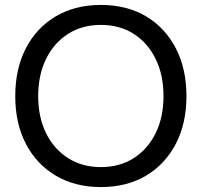

<svg xmlns="http://www.w3.org/2000/svg" viewBox="-20 -742 818 779"><path d="M389.2 17Q284.9 17 206.8 -29Q128.6 -75 85.2 -158Q41.9 -241 41.9 -352Q41.9 -463.2 85.2 -546.6Q128.6 -630 206.8 -676Q284.9 -722 389.2 -722Q494.3 -722 572 -676Q649.7 -630 693.1 -546.6Q736.5 -463.2 736.5 -352Q736.5 -241 693.1 -158Q649.7 -75 572 -29Q494.3 17 389.2 17ZM389.2 -64Q465.5 -64 522.5 -100.4Q579.5 -136.9 611.4 -201.6Q643.4 -266.4 643.4 -352Q643.4 -437.8 611.4 -502.9Q579.5 -568.1 522.5 -604.6Q465.5 -641 389.2 -641Q313.7 -641 256.3 -604.6Q198.8 -568.1 166.9 -502.9Q135 -437.8 135 -352Q135 -266.4 166.9 -201.6Q198.8 -136.9 256.3 -100.4Q313.7 -64 389.2 -64Z"/></svg>

Font: TikTok Sans Light
Style: Regular
Weight: 300
Version: Version 4.000